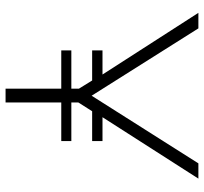

<svg xmlns="http://www.w3.org/2000/svg" viewBox="-42 -708 750 707"><g transform="rotate(90 333.5 -355.0)"><path d="M412.1 -356.9H500V-318.8H390.1L357.9 -268.1V-242.2H500V-205.1H357.9V0H307.1V-205.1H166V-242.2H307.1V-270L276.9 -318.8H166V-356.9H254.9L27.8 -710H85L333 -316.9L582 -710H638.2Z"/></g></svg>

Font: Rawline Light
Style: Regular
Weight: 300
Designer: Matt McInerney, Pablo Impallari, Rodrigo Fuenzalida
Foundry: Matt McInerney, Pablo Impallari, Rodrigo Fuenzalida
Version: Version 4.020;PS 004.020;hotconv 1.0.88;makeotf.lib2.5.64775